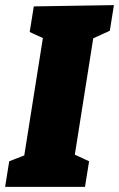

<svg xmlns="http://www.w3.org/2000/svg" viewBox="-32 -730 465 750"><path d="M397 -610 314 -572 335 -598 257 -105 247 -132 316 -100 300 0H-12L4 -100L84 -131L60 -105L138 -597L158 -571L84 -605L100 -705L413 -710Z"/></svg>

Font: Bitter Thin Black
Style: Italic
Weight: 900
Italic angle: -9°
Version: Version 3.020